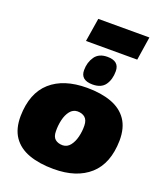

<svg xmlns="http://www.w3.org/2000/svg" viewBox="-178 -1122 1061 1246"><g transform="rotate(20 352.5 -498.5)"><path d="M342 9Q243 9 171 -17Q99 -43 61 -98.5Q23 -154 24 -242Q27 -401 117 -481Q207 -561 368 -561Q465 -561 536 -535Q607 -509 645 -453.5Q683 -398 682 -310Q679 -151 589.5 -71Q500 9 342 9ZM345 -156Q376 -157 396 -182.5Q416 -208 425.5 -246.5Q435 -285 434 -325Q433 -362 413.5 -379Q394 -396 361 -396Q330 -395 310 -369.5Q290 -344 281 -305Q272 -266 273 -227Q273 -189 292.5 -172.5Q312 -156 345 -156ZM392 -593Q309 -593 309 -662Q309 -716 336.5 -755.5Q364 -795 423 -795Q505 -795 505 -725Q505 -668 478.5 -630.5Q452 -593 392 -593ZM256 -844 282 -1006H635L610 -844Z"/></g></svg>

Font: Georama Extended Black
Style: Italic
Weight: 900
Width: 7
Italic angle: -9°
Designer: Jean-Baptiste Levee
Foundry: Production Type
Version: Version 1.000